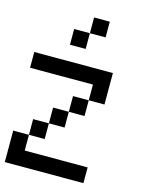

<svg xmlns="http://www.w3.org/2000/svg" viewBox="-124 -992 748 983"><g transform="rotate(15 250.0 -500.5)"><path d="M0 -83.3V-250H83.3V-166.7H416.7V-83.3ZM0 -583.3V-666.7H416.7V-500H333.3V-583.3ZM166.7 -333.3V-416.7H250V-333.3ZM166.7 -250H83.3V-333.3H166.7ZM166.7 -750V-833.3H250V-750ZM333.3 -416.7H250V-500H333.3ZM333.3 -833.3H250V-916.7H333.3Z"/></g></svg>

Font: GalmuriMono11 Regular
Style: Regular
Weight: 400
Designer: Lee Minseo (quiple)
Version: Version 2.399;hotconv 1.1.1;makeotfexe 2.6.0 DEVELOPMENT